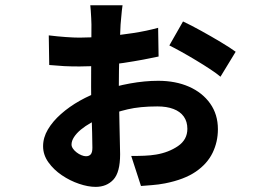

<svg xmlns="http://www.w3.org/2000/svg" viewBox="-20 -659 1040 750"><path d="M458.7 -638.5Q457.7 -632.3 456 -617.5Q454.4 -602.7 453.2 -587.7Q452 -572.8 451 -562.9Q450 -538.7 448.6 -508.8Q447.2 -479 446.2 -446.9Q445.2 -414.8 444.7 -383.2Q444.2 -351.5 444.2 -322.3Q444.2 -289.8 445.2 -250.4Q446.2 -211 446.7 -173.1Q447.2 -135.2 448.2 -104.2Q449.2 -73.3 449.2 -56.4Q449.2 14.4 422.9 42.7Q396.6 71 353.4 71Q324.2 71 288.9 59Q253.5 47.1 221.6 25.5Q189.7 3.9 169 -25.1Q148.3 -54.2 148.3 -87.7Q148.3 -121.5 167.1 -153.3Q186 -185.2 218.4 -213.8Q250.9 -242.5 291.7 -265.5Q332.6 -288.4 376.7 -303.7Q429.4 -322.3 487.4 -332.9Q545.3 -343.4 597.9 -343.4Q665.8 -343.4 718.2 -320.4Q770.6 -297.3 800.9 -254.7Q831.2 -212.1 831.2 -154.2Q831.2 -105.1 810.5 -62.2Q789.8 -19.4 744.9 11.5Q700 42.3 625.1 57.2Q599.4 62.2 573.7 64.1Q548 66 530.7 67.5L492.6 -49.9Q519.4 -49.7 543.8 -50.7Q568.3 -51.7 589.4 -55.2Q638.4 -63.3 675.2 -88.3Q711.9 -113.4 711.9 -155.8Q711.9 -184 697.9 -203.7Q683.8 -223.4 657.6 -233.3Q631.5 -243.3 594.8 -243.3Q526.7 -243.3 478.5 -231.9Q430.3 -220.5 386.6 -203.1Q359.2 -192.9 336.2 -179.9Q313.1 -166.9 295.9 -152.7Q278.7 -138.4 269.1 -123.4Q259.4 -108.5 259.4 -94.3Q259.4 -86.6 265 -78.4Q270.6 -70.2 279.5 -63.5Q288.3 -56.7 298.2 -52.7Q308.1 -48.7 315.8 -48.7Q328 -48.7 334.5 -56.2Q340.9 -63.6 340.9 -81.8Q340.9 -102.7 339.9 -140Q338.9 -177.3 337.4 -224Q335.9 -270.8 335.9 -319.3Q335.9 -353.6 336.1 -390.3Q336.3 -427 336.6 -461.2Q336.8 -495.5 337 -522Q337.2 -548.6 337.2 -563.4Q337.2 -573 336.3 -588.2Q335.4 -603.4 334.5 -618.1Q333.7 -632.7 332.7 -638.5ZM694.9 -575.2Q726.4 -560.4 766 -538.5Q805.7 -516.6 842.5 -494.5Q879.3 -472.5 900.6 -456.8L841.2 -359.3Q827.2 -371.4 801.8 -388.2Q776.4 -405 746.3 -423.1Q716.3 -441.2 688.4 -456.7Q660.5 -472.2 641.5 -481.5ZM170.5 -520.8Q204.8 -516.6 237 -514.3Q269.2 -512 290.6 -512Q337.1 -512 391.6 -516.8Q446.1 -521.5 499.8 -529.8Q553.6 -538.1 597.7 -550.4L599.5 -438.2Q574.9 -432.7 539.4 -426.1Q504 -419.5 462.5 -413.2Q421.1 -407 376.9 -403.2Q332.8 -399.4 290.6 -399.4Q256.8 -399.4 230.6 -400.7Q204.5 -402.1 172.3 -405.1Z"/></svg>

Font: Noto Sans HK Thin
Style: Regular
Weight: 100
Designer: Ryoko NISHIZUKA 西塚涼子 (kana, bopomofo & ideographs); Paul D. Hunt (Latin, Greek & Cyrillic); Sandoll Communications 산돌커뮤니
Foundry: Adobe
Version: Version 2.004-H2;hotconv 1.0.118;makeotfexe 2.5.65603